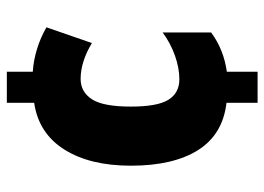

<svg xmlns="http://www.w3.org/2000/svg" viewBox="-126 -638 774 562"><g transform="rotate(-90 261.0 -357.0)"><path d="M332 -648Q365 -646 399 -635.5Q433 -625 462 -608L416 -475Q361 -508 311 -508Q273 -508 251.5 -475Q230 -442 230 -361Q230 -283 250 -251Q270 -219 310 -219Q343 -219 379.5 -232Q416 -245 447 -268V-126Q397 -89 332 -80V10H241V-81Q148 -92 102.5 -164.5Q57 -237 57 -361Q57 -481 104.5 -556Q152 -631 241 -644V-724H332Z"/></g></svg>

Font: Noto Sans Khmer UI Condensed Black
Style: Regular
Weight: 900
Width: 3
Designer: Danh Hong and the Monotype Design Team
Foundry: Monotype Imaging Inc.
Version: Version 2.002; ttfautohint (v1.8.4.7-5d5b)